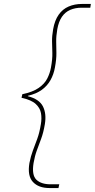

<svg xmlns="http://www.w3.org/2000/svg" viewBox="-20 -831 480 972"><path d="M231 121Q175 121 146.5 90Q118 59 129 -6Q136 -41 146.5 -69Q157 -97 168.5 -128Q180 -159 187 -203Q192 -232 187.5 -258Q183 -284 161 -304.5Q139 -325 89 -336L93 -354Q146 -365 176 -386Q206 -407 219.5 -434Q233 -461 238 -489Q246 -533 245 -563.5Q244 -594 243.5 -621.5Q243 -649 249 -683Q257 -728 277 -756.5Q297 -785 327.5 -798Q358 -811 395 -811H440L437 -792H393Q361 -792 335.5 -781Q310 -770 293.5 -746Q277 -722 270 -683Q264 -648 264.5 -620.5Q265 -593 265.5 -562.5Q266 -532 258 -489Q252 -455 236 -426Q220 -397 192 -376.5Q164 -356 121 -346V-344Q179 -329 197.5 -292Q216 -255 207 -202Q200 -160 188.5 -129Q177 -98 166.5 -69.5Q156 -41 150 -6Q140 55 164 78.5Q188 102 236 102H280L276 121Z"/></svg>

Font: DM Sans 9pt Thin
Style: Italic
Weight: 250
Italic angle: -10°
Version: Version 4.004;gftools[0.9.30]